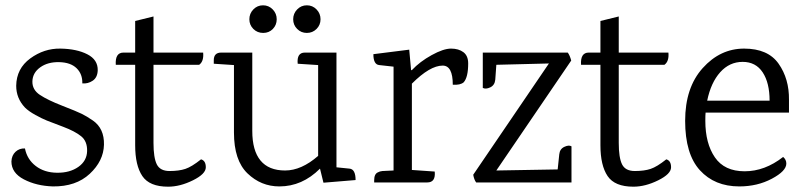

<svg xmlns="http://www.w3.org/2000/svg" viewBox="-20 -687 3022 723"><path d="M348 -422Q347 -395 329 -383Q311 -371 290 -373Q291 -408 268.5 -430Q246 -452 203 -453Q160 -454 131.5 -433.5Q103 -413 102 -381Q101 -349 130.5 -329.5Q160 -310 214 -289Q268 -268 287.5 -258.5Q307 -249 330 -233Q373 -203 371.5 -142Q370 -81 318 -32.5Q266 16 179 15Q117 13 70 -11.5Q23 -36 23 -79Q24 -102 38.5 -115.5Q53 -129 74 -128Q82 -87 114.5 -62Q147 -37 195 -36.5Q243 -36 275 -58.5Q307 -81 308 -118Q309 -155 285.5 -174Q262 -193 218 -209.5Q174 -226 156.5 -233Q139 -240 113.5 -254Q88 -268 74 -282Q41 -317 41 -364Q42 -429 94 -467Q146 -505 207.5 -504Q269 -503 309 -482.5Q349 -462 348 -422Z M558 -443V-149Q558 -93 570.5 -68Q583 -43 618.5 -43Q654 -43 678 -51Q702 -59 737 -87Q755 -82 755 -57Q755 -32 706.5 -8Q658 16 613 16Q543 16 516 -24Q489 -64 489 -140V-443H416Q413 -489 445 -489H489V-608L558 -625V-489H745Q748 -456 730 -443Z M785 -460Q785 -489 813 -489H930V-194Q930 -120 961 -82.5Q992 -45 1053.5 -45Q1115 -45 1178 -100V-442L1101 -447Q1097 -489 1128 -489H1247V-57L1296 -52Q1319 -50 1319 -9L1198 1L1185 -52Q1118 15 1032 15Q963 15 912 -34Q861 -83 861 -188V-442L785 -447ZM1187 -614.5Q1187 -593 1172 -578Q1157 -563 1135.5 -563Q1114 -563 1099 -578Q1084 -593 1084 -614.5Q1084 -636 1099 -651.5Q1114 -667 1135.5 -667Q1157 -667 1172 -651.5Q1187 -636 1187 -614.5ZM1007.5 -578Q993 -563 971 -563Q949 -563 934 -578Q919 -593 919 -614.5Q919 -636 934 -651.5Q949 -667 970.5 -667Q992 -667 1007 -651.5Q1022 -636 1022 -614.5Q1022 -593 1007.5 -578Z M1743 -448Q1743 -396 1726 -377Q1713 -366 1685 -368Q1685 -440 1647 -440Q1599 -440 1531 -372V-47L1617 -41Q1621 0 1589 0H1389V-8Q1389 -32 1403 -38Q1410 -42 1420 -43L1462 -45V-436L1408 -442Q1386 -444 1386 -483L1521 -500L1528 -423H1531Q1561 -455 1605.5 -479.5Q1650 -504 1678.5 -504Q1707 -504 1725 -490.5Q1743 -477 1743 -448Z M1798 -489H2118Q2126 -478 2131 -459L1849 -45L2080 -49L2086 -106Q2088 -126 2105 -134Q2122 -142 2132 -136V0H1773Q1765 -11 1762 -29L2047 -448L1849 -443L1845 -387Q1843 -366 1826 -358Q1809 -350 1798 -356Z M2310 -443V-149Q2310 -93 2322.5 -68Q2335 -43 2370.5 -43Q2406 -43 2430 -51Q2454 -59 2489 -87Q2507 -82 2507 -57Q2507 -32 2458.5 -8Q2410 16 2365 16Q2295 16 2268 -24Q2241 -64 2241 -140V-443H2168Q2165 -489 2197 -489H2241V-608L2310 -625V-489H2497Q2500 -456 2482 -443Z M2951 -263H2637Q2636 -253 2636 -232Q2636 -147 2672 -94.5Q2708 -42 2784 -42Q2860 -42 2929 -96Q2941 -86 2941 -71Q2941 -43 2886.5 -14Q2832 15 2764 15Q2671 15 2615.5 -46Q2560 -107 2560 -232Q2560 -357 2626 -430.5Q2692 -504 2782 -504Q2872 -504 2912 -447Q2952 -390 2951 -311ZM2878 -308Q2878 -375 2852 -414.5Q2826 -454 2776.5 -454Q2727 -454 2692 -415Q2657 -376 2643 -308Z"/></svg>

Font: Karma
Style: Regular
Weight: 400
Designer: Joana Correia
Foundry: Indian Type Foundry
Version: Version 1.202;PS 1.0;hotconv 1.0.78;makeotf.lib2.5.61930; tt